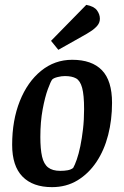

<svg xmlns="http://www.w3.org/2000/svg" viewBox="-20 -759 512 790"><path d="M194 11Q115 11 72.5 -32.5Q30 -76 30 -163Q30 -264 61.5 -343Q93 -422 149 -467.5Q205 -513 277 -513Q358 -513 399.5 -470Q441 -427 441 -336Q441 -266 425 -203.5Q409 -141 377 -93Q345 -45 299 -17Q253 11 194 11ZM228 -56Q245 -56 258.5 -58.5Q272 -61 281 -68Q288 -80 296 -103Q304 -126 310.5 -157.5Q317 -189 321.5 -227.5Q326 -266 326 -310Q326 -368 318 -397.5Q310 -427 293 -436.5Q276 -446 247 -446Q233 -446 217 -442Q201 -438 195 -432Q189 -425 177 -392.5Q165 -360 155.5 -309Q146 -258 146 -195Q146 -146 153 -115Q160 -84 178 -70Q196 -56 228 -56ZM220 -554 190 -591 335 -739Q367 -733 379 -716.5Q391 -700 391 -682Q391 -666 380.5 -653.5Q370 -641 353 -630Q336 -619 316 -608Z"/></svg>

Font: Faustina Light SemiBold
Style: Italic
Weight: 600
Italic angle: -8°
Version: Version 1.200